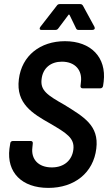

<svg xmlns="http://www.w3.org/2000/svg" viewBox="-20 -909 528 937"><path d="M182 -763H251C257 -763 262 -766 265 -771L313 -835C315 -839 318 -839 320 -835L351 -771C353 -765 358 -763 363 -763H431C441 -763 445 -770 441 -778L385 -881C382 -886 378 -889 372 -889H271C265 -889 260 -886 257 -881L177 -778C171 -770 173 -763 182 -763ZM216 8C344 8 436 -66 450 -184C464 -297 388 -339 295 -397C210 -445 176 -468 183 -523C189 -577 228 -608 282 -608C348 -608 382 -565 375 -509L373 -490C372 -483 376 -478 383 -478H470C477 -478 482 -483 483 -490L486 -511C500 -629 424 -708 297 -708C177 -708 86 -638 72 -522C57 -403 140 -354 225 -306C305 -259 345 -235 338 -179C332 -129 295 -92 233 -92C166 -92 131 -133 138 -189L140 -209C141 -216 137 -221 130 -221H43C36 -221 30 -216 30 -209L26 -183C12 -68 86 8 216 8Z"/></svg>

Font: Barlow Semi Condensed SemiBold
Style: Italic
Weight: 600
Width: 4
Italic angle: -7°
Designer: Jeremy Tribby
Foundry: Tribby Type
Version: Version 1.422;hotconv 1.0.109;makeotfexe 2.5.65596